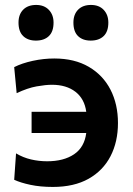

<svg xmlns="http://www.w3.org/2000/svg" viewBox="-20 -747 538 778"><path d="M194 10.5Q143.5 10.5 103.5 2Q63.5 -6.5 37.5 -18.5L45 -125.5Q73.5 -108.5 105.5 -101Q137.5 -93.5 171 -93.5Q238 -93.5 280 -121.8Q322 -150 329.5 -208H108V-294H329.5Q322.5 -346.5 285.8 -375Q249 -403.5 190.5 -403.5Q165 -403.5 128.5 -397Q92 -390.5 47.5 -369.5L37.5 -475Q69 -491 112.8 -500.5Q156.5 -510 200 -510Q282 -510 339.8 -476.2Q397.5 -442.5 427.8 -383.5Q458 -324.5 458 -248.5Q458 -172.5 427.8 -114Q397.5 -55.5 338.8 -22.5Q280 10.5 194 10.5ZM347.5 -582.5Q315 -582.5 296.2 -600.8Q277.5 -619 277.5 -655.5Q277.5 -688.5 296.5 -707.8Q315.5 -727 348.5 -727Q381.5 -727 400.2 -707Q419 -687 419 -655.5Q419 -619 400 -600.8Q381 -582.5 347.5 -582.5ZM125.5 -582.5Q93 -582.5 74 -600.8Q55 -619 55 -655.5Q55 -688.5 74 -707.8Q93 -727 126.5 -727Q159 -727 178 -707Q197 -687 197 -655.5Q197 -619 178 -600.8Q159 -582.5 125.5 -582.5Z"/></svg>

Font: Commissioner SemiBold
Style: Regular
Weight: 600
Designer: Kostas Bartsokas
Foundry: Kostas Bartsokas
Version: Version 1.000; ttfautohint (v1.8.3)